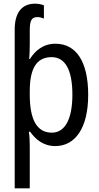

<svg xmlns="http://www.w3.org/2000/svg" viewBox="-20 -785 540 1045"><path d="M60 -624V240H142V11C142 -10 141 -47 137 -68H144C174 -26 216 10 281 10C388 10 460 -86 460 -269C460 -452 393 -547 282 -547C215 -547 171 -509 143 -464H139C141 -492 142 -512 142 -546V-620C142 -675 153 -692 184 -692C195 -692 207 -689 219 -684V-756C208 -761 188 -765 171 -765C97 -765 60 -714 60 -624ZM262 -63C178 -63 142 -139 142 -269V-289C142 -406 175 -474 261 -474C334 -474 374 -406 374 -270C374 -137 334 -63 262 -63Z"/></svg>

Font: Noto Sans Mono ExtraCondensed
Style: Regular
Weight: 400
Width: 2
Designer: Monotype Design Team
Foundry: Monotype Imaging Inc.
Version: Version 2.014